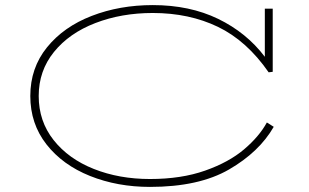

<svg xmlns="http://www.w3.org/2000/svg" viewBox="-20 -720 1214 754"><path d="M1055 -222Q998 -123 879.5 -54.5Q761 14 569 14Q441 14 333.5 -29Q226 -72 162.5 -153Q99 -234 99 -343Q99 -453 164.5 -534Q230 -615 340 -657.5Q450 -700 580 -700Q725 -700 836.5 -646Q948 -592 1020 -497V-686H1051V-438L1035 -436Q949 -560 836 -614.5Q723 -669 580 -669Q457 -669 354.5 -629.5Q252 -590 192 -516Q132 -442 132 -343Q132 -244 190.5 -170Q249 -96 348.5 -56.5Q448 -17 569 -17Q692 -17 785.5 -50Q879 -83 938.5 -133.5Q998 -184 1028 -239Z"/></svg>

Font: BioRhyme Expanded ExtraLight
Style: Regular
Weight: 275
Width: 7
Designer: Aoife Mooney
Foundry: Aoife Mooney Type
Version: Version 1.001